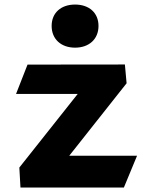

<svg xmlns="http://www.w3.org/2000/svg" viewBox="-20 -825 660 844"><path d="M101 -541 50.5 -412H321.5L65 -88.5L70 -0.5H524.5L582.5 -140.5H284.5L536.5 -459L529 -541.5ZM207 -711C207 -653 248.5 -615.5 310 -615.5C371.5 -615.5 413 -653 413 -711C413 -769 371.5 -805 310 -805C248.5 -805 207 -769 207 -711Z"/></svg>

Font: Monaspace Argon ExtraBold
Style: Bold
Weight: 800
Designer: Riley Cran & the Lettermatic Team
Foundry: Lettermatic
Version: Version 1.000 (Monaspace Argon)